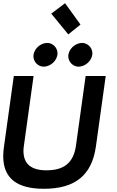

<svg xmlns="http://www.w3.org/2000/svg" viewBox="-21 -1165 729 1195"><path d="M480 -1012 384 -1145 298 -1080 404 -951ZM554 -833C554 -868 525 -898 489 -898C448 -897 405 -861 404 -815C404 -780 433 -750 469 -750C510 -751 553 -787 554 -833ZM337 -833C337 -868 308 -898 272 -898C231 -897 188 -861 187 -815C187 -780 216 -750 252 -750C293 -751 336 -787 337 -833ZM252 10C446 10 551 -74 576 -254L637 -692H512L452 -260C437 -151 377 -105 268 -105C174 -105 125 -144 125 -226C125 -237 126 -248 128 -260L188 -692H65L4 -254C1 -233 -1 -213 -1 -194C-1 -56 83 10 252 10Z"/></svg>

Font: Cantarell
Style: BoldOblique
Weight: 700
Italic angle: -8°
Designer: Dave Crossland
Version: Version 0.024